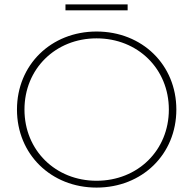

<svg xmlns="http://www.w3.org/2000/svg" viewBox="-20 -847 877 871"><path d="M277 -800H559V-827H277ZM418 4C625 4 780 -147 780 -350C780 -553 625 -704 418 -704C212 -704 57 -553 57 -350C57 -147 212 4 418 4ZM418 -27C232 -27 91 -165 91 -350C91 -535 232 -673 418 -673C605 -673 746 -535 746 -350C746 -165 605 -27 418 -27Z"/></svg>

Font: Talent ExtraLight
Style: Regular
Weight: 200
Designer: Mike Powis
Version: Version 1.001;hotconv 1.0.109;makeotfexe 2.5.65596